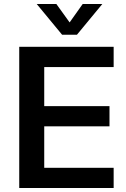

<svg xmlns="http://www.w3.org/2000/svg" viewBox="-20 -948 635 968"><path d="M77 0V-712H553V-610H203V-413H532V-311H203V-102H553V0ZM397 -928H496L368 -773H293L165 -928H264L331 -835Z"/></svg>

Font: PRinguin Sans
Style: Bold
Weight: 700
Designer: Vernon Adams
Foundry: Vernon Adams
Version: ""